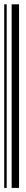

<svg xmlns="http://www.w3.org/2000/svg" viewBox="-20 -832 122 910"><path d="M0 58.6V-811.5H11.7V58.6ZM35.2 58.6V-811.5H70.3V58.6Z"/></svg>

Font: Libre Barcode EAN13 Text
Style: Regular
Weight: 400
Version: Version 1.008; ttfautohint (v1.8.3)